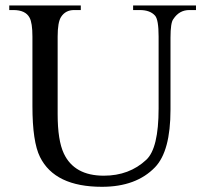

<svg xmlns="http://www.w3.org/2000/svg" viewBox="-20 -682 763 717"><path d="M711.9 -644.5H687Q649.4 -644.5 627.4 -610.8Q616.7 -597.7 616.7 -541.5V-272.5Q616.7 -117.7 559.1 -57.6Q488.8 15.6 360.8 15.6Q184.6 15.6 129.4 -95.7Q101.1 -152.3 101.1 -285.6V-545.4Q101.1 -596.7 90.3 -616.2Q75.2 -644.5 29.8 -644.5H14.6V-661.6H281.7V-644.5H256.8Q224.6 -644.5 208 -618.7Q195.3 -599.1 195.3 -545.4V-255.9Q195.3 -157.7 218.3 -108.9Q257.3 -25.9 367.7 -25.9Q462.9 -25.9 526.4 -85.4Q572.3 -128.4 572.3 -276.9V-545.4Q572.3 -608.4 559.1 -623.5Q540.5 -644.5 502 -644.5H477.1V-661.6H711.9Z"/></svg>

Font: Dai Banna SIL Book
Style: Regular
Weight: 400
Designer: Victor Gaultney
Foundry: SIL International
Version: Version 2.000